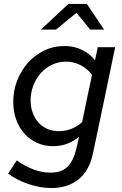

<svg xmlns="http://www.w3.org/2000/svg" viewBox="-20 -735 619 972"><path d="M21 0ZM249 5Q205 5 168 -11.5Q131 -28 104 -58Q77 -88 62 -129.5Q47 -171 47 -220Q47 -275 66.5 -326Q86 -377 120.5 -416Q155 -455 202.5 -478.5Q250 -502 307 -502Q355 -502 395 -482.5Q435 -463 461 -430Q465 -447 468 -463Q471 -479 475 -496H563Q535 -360 507 -226Q479 -92 450 44Q432 129 377.5 173Q323 217 239 217Q211 217 181.5 211.5Q152 206 123.5 196.5Q95 187 68.5 173.5Q42 160 21 144Q32 127 43 110.5Q54 94 65 77Q107 107 150 123Q193 139 235 139Q273 139 297.5 126.5Q322 114 337.5 90Q353 66 362.5 32.5Q372 -1 380 -43Q324 5 249 5ZM135 -227Q135 -193 145.5 -164.5Q156 -136 174.5 -115Q193 -94 219.5 -82.5Q246 -71 278 -71Q344 -71 396 -117Q408 -177 420.5 -236.5Q433 -296 446 -356Q424 -386 389 -404.5Q354 -423 315 -423Q276 -423 243 -407Q210 -391 186 -364Q162 -337 148.5 -301.5Q135 -266 135 -227ZM437 -585 367 -670 263 -585H187L326 -715H420L507 -585Z"/></svg>

Font: Rosa Sans
Style: Italic
Weight: 400
Italic angle: -12°
Designer: Pentagram / MCKL
Foundry: Pentagram / MCKL
Version: Version 1.005;September 16, 2019;FontCreator 11.5.0.2425 64-